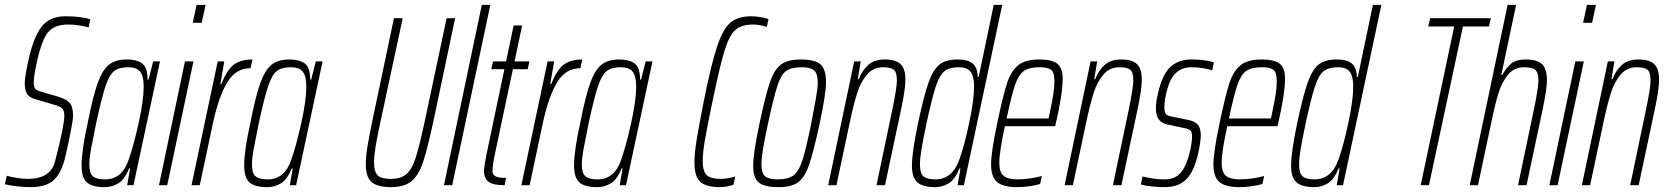

<svg xmlns="http://www.w3.org/2000/svg" viewBox="-38 -763 6865 791"><path d="M-18 -4 -10 -39Q7 -34 32.5 -30Q58 -26 76 -26Q171 -26 189 -99Q227 -246 227 -286Q227 -308 217 -317Q207 -326 180 -333L102 -356Q82 -362 73 -377Q64 -392 64 -420Q64 -445 78 -510Q98 -604 131 -650Q164 -696 232 -696Q266 -696 294.5 -692Q323 -688 334 -683L327 -650Q313 -655 288.5 -658.5Q264 -662 244 -662Q208 -662 186.5 -651Q165 -640 152 -619Q131 -584 116 -517Q101 -450 101 -424Q101 -404 107.5 -397Q114 -390 132 -385L204 -364Q234 -355 248.5 -339.5Q263 -324 263 -286Q263 -259 233 -125Q217 -52 184.5 -22Q152 8 89 8Q63 8 32 4.5Q1 1 -18 -4Z M298 -81Q298 -142 323 -255Q345 -367 364.5 -421Q384 -475 411 -496.5Q438 -518 485 -518Q524 -518 547 -502Q570 -486 570 -435H574L593 -510H621L512 0H486L498 -69H494Q475 -23 449 -7.5Q423 8 394 8Q342 8 320 -11.5Q298 -31 298 -81ZM492 -105Q512 -161 533 -255.5Q554 -350 554 -406Q554 -449 539.5 -467.5Q525 -486 490 -486Q452 -486 432 -470Q412 -454 396.5 -407.5Q381 -361 358 -255Q343 -182 336.5 -146Q330 -110 330 -86Q330 -49 345 -36.5Q360 -24 395 -24Q465 -24 492 -105Z M756 -669 772 -743H809L793 -669ZM617 0 724 -510H759L651 0Z M859 -510H886L870 -417H874Q898 -477 926.5 -497.5Q955 -518 1002 -518L994 -482Q934 -482 899 -425Q864 -368 840 -259L785 0H751Z M968 -81Q968 -142 993 -255Q1015 -367 1034.5 -421Q1054 -475 1081 -496.5Q1108 -518 1155 -518Q1194 -518 1217 -502Q1240 -486 1240 -435H1244L1263 -510H1291L1182 0H1156L1168 -69H1164Q1145 -23 1119 -7.5Q1093 8 1064 8Q1012 8 990 -11.5Q968 -31 968 -81ZM1162 -105Q1182 -161 1203 -255.5Q1224 -350 1224 -406Q1224 -449 1209.5 -467.5Q1195 -486 1160 -486Q1122 -486 1102 -470Q1082 -454 1066.5 -407.5Q1051 -361 1028 -255Q1013 -182 1006.5 -146Q1000 -110 1000 -86Q1000 -49 1015 -36.5Q1030 -24 1065 -24Q1135 -24 1162 -105Z M1469 -86Q1469 -118 1476.5 -163.5Q1484 -209 1502 -294L1585 -688H1621L1530 -264Q1516 -199 1509.5 -160Q1503 -121 1503 -94Q1503 -55 1518 -40.5Q1533 -26 1571 -26Q1613 -26 1636 -45.5Q1659 -65 1674 -111.5Q1689 -158 1712 -264L1802 -688H1837L1754 -294Q1726 -161 1707 -101.5Q1688 -42 1658 -17Q1628 8 1573 8Q1517 8 1493 -13Q1469 -34 1469 -86Z M1791 0 1947 -743H1982L1825 0Z M1956 -60Q1956 -77 1969 -140L2040 -478H1986L1993 -510H2047L2078 -658H2113L2082 -510H2143L2136 -478H2075L2004 -143Q1991 -85 1991 -57Q1991 -44 2003 -37Q2015 -30 2047 -30L2041 0Q1994 0 1975 -14Q1956 -28 1956 -60Z M2218 -510H2245L2229 -417H2233Q2257 -477 2285.5 -497.5Q2314 -518 2361 -518L2353 -482Q2293 -482 2258 -425Q2223 -368 2199 -259L2144 0H2110Z M2327 -81Q2327 -142 2352 -255Q2374 -367 2393.5 -421Q2413 -475 2440 -496.5Q2467 -518 2514 -518Q2553 -518 2576 -502Q2599 -486 2599 -435H2603L2622 -510H2650L2541 0H2515L2527 -69H2523Q2504 -23 2478 -7.5Q2452 8 2423 8Q2371 8 2349 -11.5Q2327 -31 2327 -81ZM2521 -105Q2541 -161 2562 -255.5Q2583 -350 2583 -406Q2583 -449 2568.5 -467.5Q2554 -486 2519 -486Q2481 -486 2461 -470Q2441 -454 2425.5 -407.5Q2410 -361 2387 -255Q2372 -182 2365.5 -146Q2359 -110 2359 -86Q2359 -49 2374 -36.5Q2389 -24 2424 -24Q2494 -24 2521 -105Z M2823 -94Q2823 -131 2832 -187Q2841 -243 2861 -344Q2892 -499 2916.5 -572Q2941 -645 2972 -670.5Q3003 -696 3057 -696Q3075 -696 3096 -692.5Q3117 -689 3128 -684L3121 -652Q3091 -662 3066 -662Q3018 -662 2992.5 -640.5Q2967 -619 2947.5 -556Q2928 -493 2897 -344Q2875 -238 2866 -185.5Q2857 -133 2857 -100Q2857 -56 2874 -41Q2891 -26 2931 -26Q2945 -26 2962.5 -29Q2980 -32 2991 -36L2984 -2Q2974 2 2958 5Q2942 8 2929 8Q2872 8 2847.5 -13.5Q2823 -35 2823 -94Z M3065 -80Q3065 -133 3091 -254Q3116 -372 3134 -424.5Q3152 -477 3180 -497.5Q3208 -518 3261 -518Q3319 -518 3342 -498Q3365 -478 3365 -424Q3365 -379 3339 -254Q3313 -136 3295.5 -84.5Q3278 -33 3250.5 -12.5Q3223 8 3170 8Q3112 8 3088.5 -10.5Q3065 -29 3065 -80ZM3304 -254Q3315 -310 3323 -355Q3331 -400 3331 -423Q3331 -460 3316 -473Q3301 -486 3265 -486Q3222 -486 3201 -471Q3180 -456 3165 -410.5Q3150 -365 3126 -254Q3112 -189 3105.5 -150Q3099 -111 3099 -86Q3099 -50 3114 -37Q3129 -24 3166 -24Q3209 -24 3231 -40.5Q3253 -57 3268 -103.5Q3283 -150 3304 -254Z M3481 -510H3508L3496 -437H3500Q3514 -473 3539 -495.5Q3564 -518 3607 -518Q3652 -518 3672 -499Q3692 -480 3692 -435Q3692 -397 3676 -320L3608 0H3573L3639 -315Q3657 -402 3657 -432Q3657 -465 3644.5 -475.5Q3632 -486 3600 -486Q3559 -486 3533.5 -455.5Q3508 -425 3494 -381.5Q3480 -338 3464 -264L3408 0H3374Z M3719 -81Q3719 -135 3744 -255Q3768 -368 3787 -422Q3806 -476 3832.5 -497Q3859 -518 3907 -518Q3949 -518 3969 -501.5Q3989 -485 3990 -446H3994L4056 -743H4091L3933 0H3907L3919 -69H3915Q3896 -23 3870 -7.5Q3844 8 3816 8Q3764 8 3741.5 -11.5Q3719 -31 3719 -81ZM3914 -105Q3934 -159 3954.5 -255Q3975 -351 3975 -406Q3975 -449 3960.5 -467.5Q3946 -486 3912 -486Q3874 -486 3853.5 -470Q3833 -454 3817.5 -407.5Q3802 -361 3779 -255Q3765 -188 3758.5 -149.5Q3752 -111 3752 -86Q3752 -49 3766.5 -36.5Q3781 -24 3816 -24Q3885 -24 3914 -105Z M4045 -86Q4045 -135 4070 -254Q4094 -369 4110.5 -419.5Q4127 -470 4156.5 -494Q4186 -518 4244 -518Q4296 -518 4318 -500.5Q4340 -483 4340 -439Q4340 -376 4312 -256L4309 -243H4102Q4079 -139 4079 -92Q4079 -54 4096.5 -39Q4114 -24 4154 -24Q4178 -24 4206 -28Q4234 -32 4254 -38L4247 -5Q4232 0 4204.5 4Q4177 8 4153 8Q4095 8 4070 -13Q4045 -34 4045 -86ZM4282 -275 4288 -304Q4297 -346 4301.5 -375Q4306 -404 4306 -429Q4306 -465 4292 -475.5Q4278 -486 4246 -486Q4202 -486 4180.5 -471Q4159 -456 4144.5 -415Q4130 -374 4109 -275Z M4455 -510H4482L4470 -437H4474Q4488 -473 4513 -495.5Q4538 -518 4581 -518Q4626 -518 4646 -499Q4666 -480 4666 -435Q4666 -397 4650 -320L4582 0H4547L4613 -315Q4631 -402 4631 -432Q4631 -465 4618.5 -475.5Q4606 -486 4574 -486Q4533 -486 4507.5 -455.5Q4482 -425 4468 -381.5Q4454 -338 4438 -264L4382 0H4348Z M4662 -3 4669 -36Q4717 -24 4759 -24Q4805 -24 4828.5 -54Q4852 -84 4865 -142Q4873 -178 4873 -200Q4873 -219 4866 -225.5Q4859 -232 4842 -235L4772 -250Q4748 -255 4736 -271Q4724 -287 4724 -316Q4724 -340 4731 -371Q4749 -455 4783 -486.5Q4817 -518 4870 -518Q4927 -518 4963 -506L4956 -473Q4946 -477 4921.5 -481.5Q4897 -486 4870 -486Q4832 -486 4806.5 -462.5Q4781 -439 4767 -380Q4759 -348 4759 -320Q4759 -300 4765.5 -293Q4772 -286 4788 -283L4857 -269Q4883 -264 4896 -250Q4909 -236 4909 -206Q4909 -197 4906.5 -176Q4904 -155 4899 -135Q4883 -60 4851 -26Q4819 8 4760 8Q4733 8 4703.5 4.5Q4674 1 4662 -3Z M4961 -86Q4961 -135 4986 -254Q5010 -369 5026.5 -419.5Q5043 -470 5072.5 -494Q5102 -518 5160 -518Q5212 -518 5234 -500.5Q5256 -483 5256 -439Q5256 -376 5228 -256L5225 -243H5018Q4995 -139 4995 -92Q4995 -54 5012.5 -39Q5030 -24 5070 -24Q5094 -24 5122 -28Q5150 -32 5170 -38L5163 -5Q5148 0 5120.5 4Q5093 8 5069 8Q5011 8 4986 -13Q4961 -34 4961 -86ZM5198 -275 5204 -304Q5213 -346 5217.5 -375Q5222 -404 5222 -429Q5222 -465 5208 -475.5Q5194 -486 5162 -486Q5118 -486 5096.5 -471Q5075 -456 5060.5 -415Q5046 -374 5025 -275Z M5281 -81Q5281 -135 5306 -255Q5330 -368 5349 -422Q5368 -476 5394.5 -497Q5421 -518 5469 -518Q5511 -518 5531 -501.5Q5551 -485 5552 -446H5556L5618 -743H5653L5495 0H5469L5481 -69H5477Q5458 -23 5432 -7.5Q5406 8 5378 8Q5326 8 5303.5 -11.5Q5281 -31 5281 -81ZM5476 -105Q5496 -159 5516.5 -255Q5537 -351 5537 -406Q5537 -449 5522.5 -467.5Q5508 -486 5474 -486Q5436 -486 5415.5 -470Q5395 -454 5379.5 -407.5Q5364 -361 5341 -255Q5327 -188 5320.5 -149.5Q5314 -111 5314 -86Q5314 -49 5328.5 -36.5Q5343 -24 5378 -24Q5447 -24 5476 -105Z M5815 0 5953 -654H5846L5854 -688H6104L6096 -654H5989L5849 0Z M6173 -743H6208L6147 -454H6151Q6165 -481 6186 -499.5Q6207 -518 6248 -518Q6295 -518 6315 -498.5Q6335 -479 6335 -432Q6335 -400 6319 -320L6251 0H6216L6282 -315Q6300 -402 6300 -432Q6300 -464 6287 -475Q6274 -486 6241 -486Q6200 -486 6175 -455.5Q6150 -425 6136 -381Q6122 -337 6107 -264L6051 0H6017Z M6484 -669 6500 -743H6537L6521 -669ZM6345 0 6452 -510H6487L6379 0Z M6586 -510H6613L6601 -437H6605Q6619 -473 6644 -495.5Q6669 -518 6712 -518Q6757 -518 6777 -499Q6797 -480 6797 -435Q6797 -397 6781 -320L6713 0H6678L6744 -315Q6762 -402 6762 -432Q6762 -465 6749.5 -475.5Q6737 -486 6705 -486Q6664 -486 6638.5 -455.5Q6613 -425 6599 -381.5Q6585 -338 6569 -264L6513 0H6479Z"/></svg>

Font: Saira Ultra Condensed Thin
Style: Italic
Weight: 100
Width: 1
Italic angle: -12°
Designer: Hector Gatti with collaboration of the Omnibus-Type team
Foundry: Omnibus-Type
Version: Version 1.001; ttfautohint (v1.8)